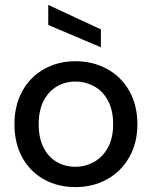

<svg xmlns="http://www.w3.org/2000/svg" viewBox="-20 -757 620 784"><path d="M39 -250Q39 -327 71.5 -385.5Q104 -444 161 -475.5Q218 -507 288 -507Q359 -507 417 -475.5Q475 -444 508 -385.5Q541 -327 541 -250Q541 -173 507.5 -114.5Q474 -56 416.5 -24.5Q359 7 288 7Q216 7 159.5 -24.5Q103 -56 71 -114Q39 -172 39 -250ZM442 -250Q442 -307 421 -346Q400 -385 364.5 -404.5Q329 -424 288 -424Q247 -424 213 -404.5Q179 -385 158.5 -346Q138 -307 138 -250Q138 -193 158 -154Q178 -115 212 -95.5Q246 -76 288 -76Q328 -76 363.5 -95.5Q399 -115 420.5 -154Q442 -193 442 -250ZM177 -655V-737L392 -637V-564Z"/></svg>

Font: AF Albert Sans Medium
Style: Regular
Weight: 500
Designer: Andreas Rasmussen
Foundry: a.Foundry
Version: Version 1.300;Glyphs 3.2 (3231)